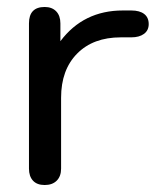

<svg xmlns="http://www.w3.org/2000/svg" viewBox="-20 -520 475 550"><path d="M63 -37V-453Q63 -500 108 -500Q129 -500 141 -487.5Q153 -475 153 -453V-402Q219 -490 332 -490H356Q380 -490 393 -480Q406 -470 406 -451Q406 -433 392.5 -423Q379 -413 356 -413H326Q247 -413 201 -366.5Q155 -320 155 -240V-37Q155 -15 142.5 -2.5Q130 10 108 10Q86 10 74.5 -2.5Q63 -15 63 -37Z"/></svg>

Font: Kodchasan Medium
Style: Regular
Weight: 500
Designer: Katatrad Aksorn Co.,Ltd.
Foundry: Cadson Demak Co.,Ltd.
Version: Version 1.000; ttfautohint (v1.6)